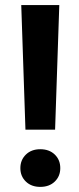

<svg xmlns="http://www.w3.org/2000/svg" viewBox="-20 -731 312 759"><path d="M197.8 -218.3H80.6L64 -710.9H214.4ZM139.2 -141.1Q174.8 -141.1 196.5 -120.1Q218.3 -99.1 218.3 -66.4Q218.3 -34.2 196.5 -13.2Q174.8 7.8 139.2 7.8Q104 7.8 82.3 -13.2Q60.5 -34.2 60.5 -66.4Q60.5 -98.6 82.3 -119.9Q104 -141.1 139.2 -141.1Z"/></svg>

Font: Robotiche
Style: Bold
Weight: 700
Designer: Google
Version: Version 2.001150; 2014